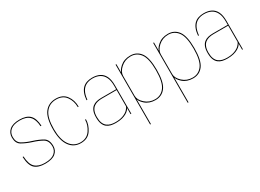

<svg xmlns="http://www.w3.org/2000/svg" viewBox="-32 -1317 3048 2255"><g transform="rotate(-30 1492.0 -189.0)"><path d="M237 4Q332 4 377 -33.5Q422 -71 422 -130.5Q422 -217 368.2 -248.5Q314.5 -280 237 -304.5Q161 -328 111 -357.8Q61 -387.5 61 -458Q61 -516 103 -551.2Q145 -586.5 230 -586.5Q316.5 -586.5 359.5 -542.8Q402.5 -499 407.5 -406H419.5Q414.5 -507.5 369 -552.5Q323.5 -597.5 230 -597.5Q139 -597.5 94 -559Q49 -520.5 49 -458Q49 -380.5 99.5 -350Q150 -319.5 226 -294Q303.5 -270.5 356.8 -240Q410 -209.5 410 -130.5Q410 -77 368.5 -42Q327 -7 237 -7Q152.5 -7 107 -49Q61.5 -91 56.5 -198.5H44.5Q49.5 -82.5 96.8 -39.2Q144 4 237 4Z M721.5 4Q816 4 863 -66.2Q910 -136.5 910 -211H898.5Q898.5 -141.5 853.5 -74.2Q808.5 -7 721.5 -7Q632 -7 579.2 -81.2Q526.5 -155.5 526.5 -296.5Q526.5 -450.5 578.5 -518.5Q630.5 -586.5 721.5 -586.5Q809 -586.5 853.8 -525.5Q898.5 -464.5 898.5 -381.5H910Q910 -469.5 863.2 -533.5Q816.5 -597.5 721.5 -597.5Q624.5 -597.5 569.8 -527Q515 -456.5 515 -296.5Q515 -149.5 569.8 -72.8Q624.5 4 721.5 4Z M1194 4Q1243.5 4 1279.2 -5.2Q1315 -14.5 1339 -28.8Q1363 -43 1376.5 -58Q1390 -73 1394 -85V0H1404.5V-387Q1404.5 -462 1381.8 -508.2Q1359 -554.5 1316.8 -576Q1274.5 -597.5 1215.5 -597.5Q1175 -597.5 1142.2 -586.5Q1109.5 -575.5 1085.5 -552Q1061.5 -528.5 1046.8 -491Q1032 -453.5 1027.5 -400H1039Q1045.5 -466 1068 -507Q1090.5 -548 1127.8 -567.2Q1165 -586.5 1215.5 -586.5Q1270.5 -586.5 1310.2 -565.5Q1350 -544.5 1371.8 -500.2Q1393.5 -456 1393.5 -386V-338H1191Q1157 -338 1126.5 -330.8Q1096 -323.5 1072.8 -305Q1049.5 -286.5 1036.2 -253.5Q1023 -220.5 1023 -168.5Q1023 -115.5 1036.2 -81.8Q1049.5 -48 1073 -29.2Q1096.5 -10.5 1127.5 -3.2Q1158.5 4 1194 4ZM1194.5 -7Q1162.5 -7 1133.8 -14Q1105 -21 1082.5 -38.5Q1060 -56 1047.2 -87.5Q1034.5 -119 1034.5 -168.5Q1034.5 -217 1047.8 -248.2Q1061 -279.5 1083.5 -296.5Q1106 -313.5 1134.2 -320.2Q1162.5 -327 1192.5 -327H1393.5V-107Q1386 -84.5 1362 -61.2Q1338 -38 1296.5 -22.5Q1255 -7 1194.5 -7Z M1532 220H1543V-481.5V-592H1532ZM1733 4Q1821 4 1871.2 -64.8Q1921.5 -133.5 1921.5 -297Q1921.5 -461 1871.2 -529.8Q1821 -598.5 1733 -598.5Q1648.5 -598.5 1594.2 -550.2Q1540 -502 1540 -459L1543 -432Q1543 -487 1598.5 -537.2Q1654 -587.5 1732.5 -587.5Q1813 -587.5 1861.5 -522Q1910 -456.5 1910 -297Q1910 -138 1861.5 -72.5Q1813 -7 1732.5 -7Q1654 -7 1598.5 -57.5Q1543 -108 1543 -163L1540 -135.5Q1540 -92.5 1594.2 -44.2Q1648.5 4 1733 4Z M2042 220H2053V-481.5V-592H2042ZM2243 4Q2331 4 2381.2 -64.8Q2431.5 -133.5 2431.5 -297Q2431.5 -461 2381.2 -529.8Q2331 -598.5 2243 -598.5Q2158.5 -598.5 2104.2 -550.2Q2050 -502 2050 -459L2053 -432Q2053 -487 2108.5 -537.2Q2164 -587.5 2242.5 -587.5Q2323 -587.5 2371.5 -522Q2420 -456.5 2420 -297Q2420 -138 2371.5 -72.5Q2323 -7 2242.5 -7Q2164 -7 2108.5 -57.5Q2053 -108 2053 -163L2050 -135.5Q2050 -92.5 2104.2 -44.2Q2158.5 4 2243 4Z M2707 4Q2756.5 4 2792.2 -5.2Q2828 -14.5 2852 -28.8Q2876 -43 2889.5 -58Q2903 -73 2907 -85V0H2917.5V-387Q2917.5 -462 2894.8 -508.2Q2872 -554.5 2829.8 -576Q2787.5 -597.5 2728.5 -597.5Q2688 -597.5 2655.2 -586.5Q2622.5 -575.5 2598.5 -552Q2574.5 -528.5 2559.8 -491Q2545 -453.5 2540.5 -400H2552Q2558.5 -466 2581 -507Q2603.5 -548 2640.8 -567.2Q2678 -586.5 2728.5 -586.5Q2783.5 -586.5 2823.2 -565.5Q2863 -544.5 2884.8 -500.2Q2906.5 -456 2906.5 -386V-338H2704Q2670 -338 2639.5 -330.8Q2609 -323.5 2585.8 -305Q2562.5 -286.5 2549.2 -253.5Q2536 -220.5 2536 -168.5Q2536 -115.5 2549.2 -81.8Q2562.5 -48 2586 -29.2Q2609.5 -10.5 2640.5 -3.2Q2671.5 4 2707 4ZM2707.5 -7Q2675.5 -7 2646.8 -14Q2618 -21 2595.5 -38.5Q2573 -56 2560.2 -87.5Q2547.5 -119 2547.5 -168.5Q2547.5 -217 2560.8 -248.2Q2574 -279.5 2596.5 -296.5Q2619 -313.5 2647.2 -320.2Q2675.5 -327 2705.5 -327H2906.5V-107Q2899 -84.5 2875 -61.2Q2851 -38 2809.5 -22.5Q2768 -7 2707.5 -7Z"/></g></svg>

Font: Anybody Thin
Style: Regular
Weight: 100
Designer: Tyler Finck
Foundry: Etcetera Type Company
Version: Version 1.114;gftools[0.9.25]